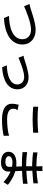

<svg xmlns="http://www.w3.org/2000/svg" viewBox="1450 -2272 859 3800"><g transform="rotate(90 1880.0 -372.5)"><path d="M715 -124C807 -185 861 -273 861 -385C861 -553 733 -648 572 -648C433 -648 246 -578 170 -554C134 -544 95 -532 61 -527L82 -473L103 -419C189 -456 420 -557 568 -557C689 -557 757 -482 757 -386C757 -202 545 -126 296 -120L338 -20C492 -28 623 -63 715 -124Z M1632 -74C1707 -125 1748 -197 1748 -287C1748 -424 1651 -508 1511 -508C1399 -508 1242 -453 1177 -432C1148 -423 1111 -412 1084 -408L1104 -358L1123 -308C1192 -338 1389 -421 1503 -421C1592 -421 1652 -365 1652 -288C1652 -143 1481 -84 1273 -77L1312 16C1449 7 1558 -24 1632 -74Z M2486 -592C2532 -595 2576 -598 2608 -600V-699C2573 -697 2530 -693 2484 -690C2439 -688 2391 -686 2345 -686C2249 -686 2162 -690 2093 -698V-599C2169 -593 2250 -588 2346 -588C2390 -588 2439 -590 2486 -592ZM2524 -94C2468 -87 2406 -83 2342 -83C2198 -83 2132 -131 2132 -199C2132 -216 2134 -233 2137 -250C2143 -276 2157 -267 2160 -281C2163 -292 2101 -307 2053 -312C2045 -274 2034 -228 2034 -176C2034 -114 2061 -65 2114 -32C2167 0 2245 18 2345 18C2478 18 2594 4 2668 -16L2667 -122C2629 -110 2580 -100 2524 -94Z M3100 -68C3081 -81 3072 -98 3072 -119C3072 -138 3083 -155 3104 -169C3125 -181 3156 -189 3195 -189C3224 -189 3253 -186 3281 -180L3282 -126C3282 -65 3241 -49 3188 -49C3148 -49 3119 -56 3100 -68ZM3361 -523V-583C3452 -587 3539 -596 3609 -604V-693C3525 -678 3442 -670 3361 -666L3363 -717C3364 -744 3366 -765 3368 -782H3267C3271 -767 3272 -738 3272 -722V-663H3232C3172 -663 3059 -673 2996 -684L2997 -597C3058 -589 3171 -579 3233 -579H3271V-461H3223C3166 -461 3055 -468 2991 -479L2992 -388C3057 -381 3161 -376 3221 -376H3273L3277 -264C3254 -266 3232 -267 3207 -267C3067 -267 2984 -205 2984 -113C2984 -17 3060 37 3201 37C3324 37 3376 -29 3376 -102L3375 -152C3459 -117 3531 -62 3584 -12L3639 -98C3584 -143 3491 -210 3369 -244L3365 -311L3362 -378C3453 -382 3531 -388 3617 -399L3618 -488C3536 -477 3454 -468 3361 -464Z"/></g></svg>

Font: GenSekiGothic2 TW M
Style: Regular
Weight: 500
Version: Version 2.100;PS 2.1;hotconv 16.6.51;makeotf.lib2.5.65220 DE